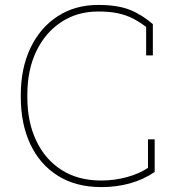

<svg xmlns="http://www.w3.org/2000/svg" viewBox="-20 -741 698 771"><path d="M387.7 10.3Q284.2 10.3 211.9 -35.6Q139.6 -81.1 101.6 -162.4Q63.5 -243.7 63.5 -351.1V-359.9Q63.5 -466.8 102.5 -548.8Q141.6 -630.4 211.7 -675.8Q281.7 -721.2 374.5 -721.2Q451.7 -721.2 501 -701.7Q550.3 -682.1 593.8 -644V-518.6H566.9V-632.8Q540.5 -652.8 514.2 -666.5Q487.3 -680.2 454.3 -687.5Q421.4 -694.8 374.5 -694.8Q290.5 -694.8 226.6 -652.8Q162.1 -610.8 126 -535.6Q89.8 -460.4 89.8 -360.8V-351.1Q89.8 -251 125.5 -176.3Q160.6 -101.1 227.1 -58.6Q293.5 -16.1 386.2 -16.1Q439.9 -16.1 489.7 -29.8Q539.6 -43.5 574.2 -66.9V-181.6H601.1V-50.3Q555.2 -19.5 501.5 -4.6Q447.8 10.3 387.7 10.3Z"/></svg>

Font: Battambang Thin
Style: Regular
Weight: 100
Designer: Danh Hong
Version: Version 8.002; ttfautohint (v1.8.3)